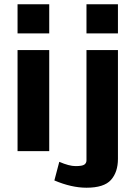

<svg xmlns="http://www.w3.org/2000/svg" viewBox="-20 -706 632 897"><path d="M234 137 257 50Q303 70 333 70Q364 70 374 63Q384 56 384 43V-472H531V36Q531 98 498.5 134.5Q466 171 384 171Q314 171 234 137ZM384 -550V-686H531V-550ZM62 0V-472H210V0ZM62 -550V-686H210V-550Z"/></svg>

Font: Coval
Style: Black
Weight: 1000
Foundry: Context Ltd
Version: Version 001.000